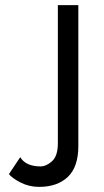

<svg xmlns="http://www.w3.org/2000/svg" viewBox="-20 -720 406 750"><path d="M59 -106Q81 -70 138 -70Q161 -70 183.5 -90.5Q206 -111 206 -160V-700H286V-150Q286 -68 245 -29Q204 10 133 10Q93 10 59.5 -7.5Q26 -25 15 -40Z"/></svg>

Font: Von Book
Style: Regular
Weight: 400
Version: Version 4.000; ttfautohint (v1.8.4.7-5d5b)